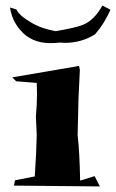

<svg xmlns="http://www.w3.org/2000/svg" viewBox="-20 -736 417 690"><path d="M339 -66 30 -69 34 -88 105 -102Q111 -191 112 -251L109 -317Q113 -360 113 -400L112 -438L38 -444L24 -458L264 -499L267 -485L262 -379L259 -250Q266 -191 268 -87L320 -103ZM162 -581Q92 -581 53 -628Q23 -662 16 -709L39 -702Q49 -680 92 -655Q129 -633 180 -624Q251 -636 276 -646Q318 -662 348 -716L377 -701Q355 -651 322 -613Q273 -582 213 -582L195 -583Q178 -581 162 -581Z"/></svg>

Font: Xiangcui Kesong Xiangcui Kesong
Style: Regular
Weight: 400
Version: Version 1.501;March 28, 2024;FontCreator 14.0.0.2814 64-bit